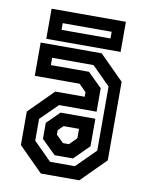

<svg xmlns="http://www.w3.org/2000/svg" viewBox="-79 -746 623 804"><g transform="rotate(10 232.0 -344.0)"><path d="M150.5 0 47.5 -103V-245.5L150.5 -348.5H275.5V-368L245 -398.5H54.5V-540H314L417 -437V-103L314 0ZM180 -55H285.5L366.5 -135.5V-408L289 -485.5H113V-454.5H275L335.5 -395V-295.5H176L103.5 -224V-131.5ZM194 -85.5 134 -144.5V-212.5L187.5 -265.5H335.5V-148.5L272 -85.5ZM219.5 -141.5H245L275.5 -172V-212H209.5L188.5 -191V-172ZM75 -559.5V-687.5H391V-559.5ZM131.5 -607.5H339.5V-636H131.5Z"/></g></svg>

Font: Tourney Condensed SemiBold
Style: Regular
Weight: 600
Width: 3
Designer: Tyler Finck
Foundry: Etcetera Type Co
Version: Version 1.010; ttfautohint (v1.8.3)